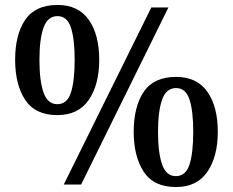

<svg xmlns="http://www.w3.org/2000/svg" viewBox="-20 -744 939 774"><path d="M237 0 590 -714H659L307 0ZM211 -280Q122 -280 81.5 -341.5Q41 -403 41 -503Q41 -604 81.5 -664Q122 -724 212 -724Q296 -724 338 -664Q380 -604 380 -503Q380 -403 338 -341.5Q296 -280 211 -280ZM211 -324Q251 -324 266 -371Q281 -418 281 -503Q281 -586 266 -632.5Q251 -679 212 -679Q172 -679 155.5 -632.5Q139 -586 139 -503Q139 -418 155.5 -371Q172 -324 211 -324ZM689 10Q600 10 559.5 -51.5Q519 -113 519 -213Q519 -314 559.5 -374Q600 -434 690 -434Q774 -434 816 -374Q858 -314 858 -213Q858 -113 816 -51.5Q774 10 689 10ZM689 -34Q729 -34 744 -81Q759 -128 759 -213Q759 -296 744 -342.5Q729 -389 690 -389Q650 -389 633.5 -342.5Q617 -296 617 -213Q617 -128 633.5 -81Q650 -34 689 -34Z"/></svg>

Font: Noto Nastaliq Urdu Medium
Style: Regular
Weight: 500
Designer: Monotype Design Team (Patrick Giasson: type design, Kamal Mansour: OpenType code, Glenda Bellarosa). Updated by Simon Co
Foundry: Monotype Imaging Inc., Simon Cozens
Version: Version 3.007